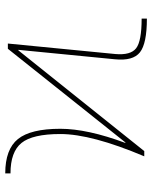

<svg xmlns="http://www.w3.org/2000/svg" viewBox="56 -626 580 732"><g transform="rotate(90 346.0 -260.0)"><path d="M556 -520H576Q491 -319 491 -200Q491 -94 525 -52Q559 -10 641 -10V10Q549 10 510 -38.5Q471 -87 471 -200Q471 -303 525 -448H523L166 0H146L186 -410Q191 -468 164 -489Q137 -510 51 -510V-530Q146 -530 179.5 -503.5Q213 -477 206 -408L170 -40H172Z"/></g></svg>

Font: Mplus 1p Thin
Style: Regular
Weight: 250
Version: Version 1.061